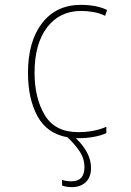

<svg xmlns="http://www.w3.org/2000/svg" viewBox="-20 -558 540 789"><path d="M275 211Q310 211 332 191Q354 171 354 132Q354 70 292 10Q295 10 299 10Q370 10 417 -11V-37Q367 -15 301 -15Q206 -15 164 -85Q122 -155 122 -259Q122 -378 173.5 -445.5Q225 -513 313 -513Q338 -513 364 -508.5Q390 -504 412 -493L420 -517Q377 -538 312 -538Q211 -538 153 -463Q95 -388 95 -259Q95 -152 134 -80.5Q173 -9 257 6Q288 35 307.5 64.5Q327 94 327 129Q327 187 274 187Q251 187 235 181V204Q251 211 275 211Z"/></svg>

Font: Noto Sans Mono UI Condensed Thin
Style: Regular
Weight: 250
Width: 3
Designer: Monotype Design team
Foundry: Monotype Imaging Inc.
Version: 1.000